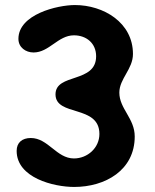

<svg xmlns="http://www.w3.org/2000/svg" viewBox="-20 -734 613 761"><path d="M46 -136C46 -29 193 7 274 7C397 7 514 -59 514 -193C514 -265 453 -303 453 -367C453 -422 507 -460 507 -520C507 -645 390 -714 277 -714C207 -714 53 -677 53 -580C53 -546 82 -526 113 -526C175 -526 210 -594 273 -594C323 -594 361 -562 361 -511C361 -403 200 -445 200 -360C200 -271 374 -320 374 -203C374 -148 327 -106 273 -106C204 -106 171 -187 102 -187C68 -187 46 -169 46 -136Z"/></svg>

Font: Asimov Print
Style: Regular
Weight: 500
Designer: Google
Version: Version 2.000980: 2014